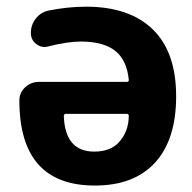

<svg xmlns="http://www.w3.org/2000/svg" viewBox="-20 -577 586 586"><path d="M367.2 -327.1Q374 -327.1 373 -334Q367.2 -391.6 334 -419.9Q297.9 -450.2 226.6 -450.2Q186.5 -450.2 127.9 -435.5Q122.1 -433.6 116.2 -433.6Q102.5 -433.6 90.8 -442.4Q74.2 -455.1 74.2 -476.6Q74.2 -501 89.4 -520.5Q104.5 -540 128.9 -544.9Q187.5 -556.6 243.2 -556.6Q375 -556.6 446.3 -487.3Q517.6 -418 517.6 -283.2Q517.6 -151.4 453.6 -81.1Q389.6 -10.7 269.5 -10.7Q39.1 -10.7 39.1 -270.5Q39.1 -293.9 56.6 -310.5Q74.2 -327.1 99.6 -327.1ZM373 -223.6Q373 -229.5 367.2 -229.5H181.6Q174.8 -229.5 174.8 -222.7Q174.8 -222.7 174.8 -222.7Q178.7 -114.3 267.6 -114.3Q316.4 -114.3 342.8 -142.6Q373 -175.8 373 -223.6Z"/></svg>

Font: Gen Jyuu Gothic Bold
Style: Bold
Weight: 700
Designer: [Source Han Sans]
Ryoko NISHIZUKA  (kana & ideographs); Paul D. Hunt (Latin, Greek & Cyrillic); Wenlong ZHANG  (bopomofo
Version: Version 1.002.20150607